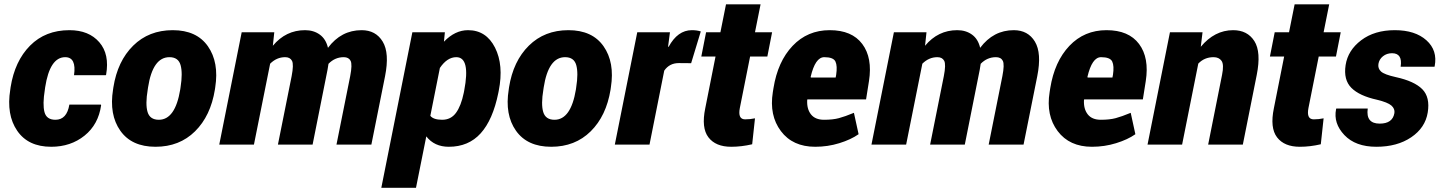

<svg xmlns="http://www.w3.org/2000/svg" viewBox="-20 -680 6774 903"><path d="M240.7 -116.7Q294.4 -116.7 306.2 -188H454.6L455.6 -185.1Q442.9 -94.7 377.7 -42.2Q312.5 10.3 220.7 10.3Q112.3 10.3 60.8 -65.2Q9.3 -140.6 28.3 -258.3L29.8 -269.5Q49.3 -392.6 121.3 -465.3Q193.4 -538.1 306.6 -538.1Q397.9 -538.1 447 -481.4Q496.1 -424.8 479 -328.6L477.5 -326.2H328.1Q340.3 -411.1 286.6 -411.1Q214.4 -411.1 192.4 -269.5L190.9 -258.3Q179.7 -189 189.2 -152.8Q198.7 -116.7 240.7 -116.7Z M727.1 -116.7Q804.2 -116.7 827.6 -258.8L829.1 -269Q839.8 -336.4 829.3 -373.8Q818.8 -411.1 776.9 -411.1Q698.2 -411.1 676.3 -269L674.8 -258.8Q663.1 -189.5 674.1 -153.1Q685.1 -116.7 727.1 -116.7ZM992.2 -269 990.7 -258.8Q970.7 -134.8 897.2 -62.3Q823.7 10.3 711.4 10.3Q599.1 10.3 545.9 -65.2Q492.7 -140.6 511.7 -258.8L513.2 -269Q532.7 -392.6 606.4 -465.3Q680.2 -538.1 792.5 -538.1Q904.8 -538.1 957.8 -462.4Q1010.7 -386.7 992.2 -269Z M1414.6 -538.1Q1455.1 -538.1 1483.9 -517.3Q1512.7 -496.6 1522.5 -455.1Q1584.5 -538.1 1680.7 -538.1Q1747.6 -538.1 1780 -484.1Q1812.5 -430.2 1791 -321.8L1726.6 0H1562.5L1627 -321.8Q1637.7 -377 1628.9 -394Q1620.1 -411.1 1596.7 -411.1Q1555.2 -411.1 1524.9 -379.9Q1523.9 -373 1522.7 -366.2Q1521.5 -359.4 1520.5 -352.5L1450.2 0H1287.1L1351.6 -321.8Q1362.3 -377 1353.3 -394Q1344.2 -411.1 1321.3 -411.1Q1281.2 -411.1 1250.5 -380.4L1174.3 0H1011.2L1116.7 -528.3H1270L1263.2 -464.8Q1324.2 -538.1 1414.6 -538.1Z M2003.9 -135.3Q2018.6 -116.7 2059.6 -116.7Q2100.6 -116.7 2124.5 -149.2Q2148.4 -181.6 2161.1 -243.2L2163.1 -253.4Q2193.4 -411.1 2126 -411.1Q2083 -411.1 2048.8 -360.4ZM2181.2 -538.1Q2266.6 -538.1 2308.1 -456.1Q2349.6 -374 2325.7 -253.4L2323.7 -243.2Q2297.9 -116.2 2240.7 -53Q2183.6 10.3 2090.8 10.3Q2022.9 10.3 1984.9 -38.6L1936.5 203.1H1773.4L1919.4 -528.3H2072.3L2067.9 -483.9Q2120.1 -538.1 2181.2 -538.1Z M2587.9 -116.7Q2665 -116.7 2688.5 -258.8L2689.9 -269Q2700.7 -336.4 2690.2 -373.8Q2679.7 -411.1 2637.7 -411.1Q2559.1 -411.1 2537.1 -269L2535.6 -258.8Q2523.9 -189.5 2534.9 -153.1Q2545.9 -116.7 2587.9 -116.7ZM2853 -269 2851.6 -258.8Q2831.5 -134.8 2758.1 -62.3Q2684.6 10.3 2572.3 10.3Q2460 10.3 2406.7 -65.2Q2353.5 -140.6 2372.6 -258.8L2374 -269Q2393.6 -392.6 2467.3 -465.3Q2541 -538.1 2653.3 -538.1Q2765.6 -538.1 2818.6 -462.4Q2871.6 -386.7 2853 -269Z M3233.9 -538.1Q3257.3 -538.1 3275.9 -532.2L3230.5 -382.8L3172.4 -383.3Q3128.4 -383.3 3104 -347.7L3034.7 0H2871.6L2977.1 -528.3H3130.9L3122.1 -460.9L3124.5 -459.5Q3167 -538.1 3233.9 -538.1Z M3459.5 -171.9Q3449.2 -118.7 3484.4 -118.7Q3507.8 -118.7 3530.8 -123.5L3517.6 -1.5Q3467.3 10.3 3418.9 10.3Q3345.7 10.3 3311.8 -34.2Q3277.8 -78.6 3296.9 -170.9L3345.2 -414.1H3278.3L3300.8 -528.3H3368.2L3394.5 -659.7H3557.1L3530.8 -528.3H3611.3L3588.9 -414.1H3507.8Z M3792.5 -317.9 3793.9 -315.4H3910.2L3912.6 -328.1Q3918.9 -370.1 3909.2 -390.6Q3899.4 -411.1 3856.7 -411.1Q3814 -411.1 3792.5 -317.9ZM3814 10.3Q3708 10.3 3652.6 -63.5Q3597.2 -137.2 3614.7 -246.6L3617.7 -265.1Q3637.7 -390.6 3707.8 -464.4Q3777.8 -538.1 3882.3 -538.1Q3986.8 -538.1 4035.4 -473.1Q4084 -408.2 4066.9 -298.8L4053.2 -212.4H3777.3L3776.4 -210Q3773.9 -168 3793.9 -142.3Q3814 -116.7 3855.5 -116.7Q3897 -116.7 3925.3 -124.3Q3953.6 -131.8 3996.1 -149.4L4018.1 -48.8Q3981.9 -23.4 3927.5 -6.6Q3873 10.3 3814 10.3Z M4481.9 -538.1Q4522.5 -538.1 4551.3 -517.3Q4580.1 -496.6 4589.8 -455.1Q4651.9 -538.1 4748 -538.1Q4814.9 -538.1 4847.4 -484.1Q4879.9 -430.2 4858.4 -321.8L4793.9 0H4629.9L4694.3 -321.8Q4705.1 -377 4696.3 -394Q4687.5 -411.1 4664.1 -411.1Q4622.6 -411.1 4592.3 -379.9Q4591.3 -373 4590.1 -366.2Q4588.9 -359.4 4587.9 -352.5L4517.6 0H4354.5L4418.9 -321.8Q4429.7 -377 4420.7 -394Q4411.6 -411.1 4388.7 -411.1Q4348.6 -411.1 4317.9 -380.4L4241.7 0H4078.6L4184.1 -528.3H4337.4L4330.6 -464.8Q4391.6 -538.1 4481.9 -538.1Z M5094.2 -317.9 5095.7 -315.4H5211.9L5214.4 -328.1Q5220.7 -370.1 5210.9 -390.6Q5201.2 -411.1 5158.4 -411.1Q5115.7 -411.1 5094.2 -317.9ZM5115.7 10.3Q5009.8 10.3 4954.3 -63.5Q4898.9 -137.2 4916.5 -246.6L4919.4 -265.1Q4939.5 -390.6 5009.5 -464.4Q5079.6 -538.1 5184.1 -538.1Q5288.6 -538.1 5337.2 -473.1Q5385.7 -408.2 5368.7 -298.8L5355 -212.4H5079.1L5078.1 -210Q5075.7 -168 5095.7 -142.3Q5115.7 -116.7 5157.2 -116.7Q5198.7 -116.7 5227.1 -124.3Q5255.4 -131.8 5297.9 -149.4L5319.8 -48.8Q5283.7 -23.4 5229.2 -6.6Q5174.8 10.3 5115.7 10.3Z M5779.8 -538.1Q5846.7 -538.1 5879.4 -486.8Q5912.1 -435.5 5890.6 -327.6L5825.2 0H5662.1L5727.5 -328.1Q5737.3 -376.5 5725.1 -393.8Q5712.9 -411.1 5687.5 -411.1Q5644.5 -411.1 5615.7 -380.9L5539.6 0H5377L5482.4 -528.3H5635.7L5627.4 -460Q5692.4 -538.1 5779.8 -538.1Z M6133.8 -171.9Q6123.5 -118.7 6158.7 -118.7Q6182.1 -118.7 6205.1 -123.5L6191.9 -1.5Q6141.6 10.3 6093.3 10.3Q6020 10.3 5986.1 -34.2Q5952.1 -78.6 5971.2 -170.9L6019.5 -414.1H5952.6L5975.1 -528.3H6042.5L6068.8 -659.7H6231.4L6205.1 -528.3H6285.6L6263.2 -414.1H6182.1Z M6727.5 -369.1 6726.6 -366.2H6567.4Q6577.1 -429.7 6526.9 -429.7Q6502 -429.7 6484.1 -415.3Q6466.3 -400.9 6462.9 -379.4Q6459.5 -357.9 6475.3 -343.5Q6491.2 -329.1 6544.4 -317.4Q6631.8 -298.3 6669.2 -260.5Q6706.5 -222.7 6694.8 -150.9Q6683.1 -79.1 6617.2 -34.4Q6551.3 10.3 6453.1 10.3Q6355 10.3 6302.7 -44.9Q6250.5 -100.1 6263.7 -166.5L6264.6 -169.4H6412.6Q6402.8 -98.6 6468.8 -98.6Q6529.8 -98.6 6538.1 -148.4Q6541 -168.5 6523.9 -183.6Q6506.8 -198.7 6456.1 -210.9Q6373.5 -229 6335.7 -266.8Q6297.9 -304.7 6308.6 -374Q6319.3 -443.4 6381.8 -490.7Q6444.3 -538.1 6540 -538.1Q6635.7 -538.1 6688.7 -490.5Q6741.7 -442.9 6727.5 -369.1Z"/></svg>

Font: Roboto-BlackItalic
Style: Italic
Weight: 900
Italic angle: -12°
Designer: Google
Version: Version 1.100141; 2013